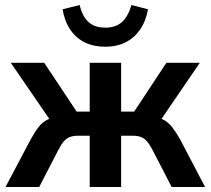

<svg xmlns="http://www.w3.org/2000/svg" viewBox="-20 -744 838 764"><path d="M2 0 102 -189Q119 -220 133.5 -238.5Q148 -257 167 -267Q186 -277 213 -281L194 -245L23 -494H156L285 -300H337V-494H462V-300H514L642 -494H775L605 -245L585 -281Q613 -277 631.5 -267Q650 -257 665 -238Q680 -219 697 -189L796 0H663L586 -149Q575 -170 564.5 -182Q554 -194 540.5 -199Q527 -204 507 -204H462V0H337V-204H292Q272 -204 258.5 -199Q245 -194 234.5 -182Q224 -170 213 -149L136 0ZM399 -558Q353 -558 318 -575Q283 -592 260 -625.5Q237 -659 229 -707L297 -724Q308 -678 332.5 -656Q357 -634 399 -634Q441 -634 465.5 -656.5Q490 -679 503 -724L569 -707Q560 -658 536.5 -625Q513 -592 478.5 -575Q444 -558 399 -558Z"/></svg>

Font: Nunito Sans 10pt SemiCondensed
Style: Bold
Weight: 700
Width: 4
Designer: Vernon Adams
Foundry: Vernon Adams
Version: Version 3.101;gftools[0.9.27]